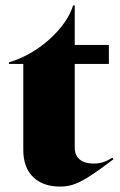

<svg xmlns="http://www.w3.org/2000/svg" viewBox="-20 -674 444 709"><path d="M201 15C256 15 293 -6 399 -86L395 -92C370 -76 350 -70 326 -70C281 -70 256 -91 256 -129V-438H382V-508H256V-654H250C225 -571 123 -475 13 -444V-438H66V-119C66 -34 118 15 201 15Z"/></svg>

Font: Nyght Serif Dark
Style: Regular
Weight: 800
Designer: Maksym Kobuzan
Version: Version 0.410;Glyphs 3.1.2 (3151)